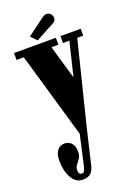

<svg xmlns="http://www.w3.org/2000/svg" viewBox="-170 -727 729 1043"><g transform="rotate(-20 194.5 -205.0)"><path d="M121 251Q79.5 251 57 209.8Q34.5 168.5 34.5 110Q34.5 71.5 50.5 51.8Q66.5 32 92 32Q116.5 32 132 49Q147.5 66 147.5 97.5Q147.5 122.5 137.5 137.2Q127.5 152 117.8 164Q108 176 108 193.5Q108 218 128 218Q135 218 139.5 212.5Q144 207 149 188L189 11L45.5 -483.5H3.5V-523.5H245.5V-483.5H205.5L262 -289L309 -483.5H272V-523.5H389V-483.5H354.5L233.5 3.5L188 196.5Q182.5 221 167.2 236Q152 251 121 251ZM148 -544 115.5 -578 213 -650.5Q229 -662.5 241 -662.5Q251 -662.5 258.5 -657.2Q266 -652 270 -645Q274 -638 274 -630Q274 -608.5 248 -598Z"/></g></svg>

Font: Imbue 10pt Black
Style: Regular
Weight: 900
Designer: Tyler Finck
Foundry: Etcetera Type Company
Version: Version 1.102; ttfautohint (v1.8.3)